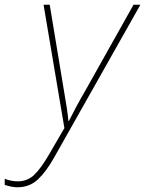

<svg xmlns="http://www.w3.org/2000/svg" viewBox="-115 -548 613 811"><path d="M-41 243Q-55 243 -69 240Q-83 237 -95 233V207Q-84 212 -69 215Q-54 218 -40 218Q1 218 30 190Q59 162 93 103L157 -7L69 -528H95L154 -172Q162 -126 167 -93Q172 -60 174 -37H176Q187 -59 204.5 -92Q222 -125 247 -168L449 -528H478L115 115Q81 176 45.5 209.5Q10 243 -41 243Z"/></svg>

Font: Noto Sans Thin
Style: Italic
Weight: 100
Italic angle: -12°
Designer: Monotype Design Team
Foundry: Monotype Imaging Inc.
Version: Version 2.013; ttfautohint (v1.8.4.7-5d5b)